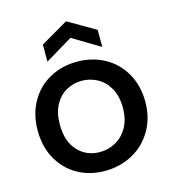

<svg xmlns="http://www.w3.org/2000/svg" viewBox="-115 -865 867 968"><g transform="rotate(-15 319.0 -381.0)"><path d="M38.1 -275.9Q38.1 -359.9 75 -425Q111.8 -490.2 176 -525.1Q240.2 -560.1 318.8 -560.1Q397.9 -560.1 461.9 -525.1Q525.9 -490.2 563 -425Q600.1 -359.9 600.1 -275.9Q600.1 -191.9 562 -127Q523.9 -62 458.5 -26.6Q393.1 8.8 314 8.8Q235.8 8.8 172.9 -26.6Q109.9 -62 74 -126.5Q38.1 -190.9 38.1 -275.9ZM153.8 -275.9Q153.8 -187 199.5 -138.4Q245.1 -89.8 314 -89.8Q357.9 -89.8 396.5 -110.8Q435.1 -131.8 459 -173.8Q482.9 -215.8 482.9 -275.9Q482.9 -335.9 460 -377.4Q437 -418.9 398.9 -439.9Q360.8 -460.9 316.9 -460.9Q272.9 -460.9 235.6 -439.9Q198.2 -418.9 176 -377.4Q153.8 -335.9 153.8 -275.9ZM175.8 -598.6V-688L318.8 -771L461.9 -688V-598.6L318.8 -684.6Z"/></g></svg>

Font: Poppins Medium
Style: Regular
Weight: 500
Designer: Ninad Kale (Devanagari), Jonny Pinhorn (Latin)
Foundry: Indian Type Foundry
Version: 4.004